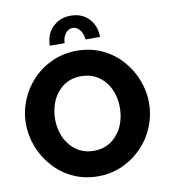

<svg xmlns="http://www.w3.org/2000/svg" viewBox="-97 -997 955 1085"><g transform="rotate(-10 380.0 -454.5)"><path d="M442 -768H525Q525 -832 485 -874Q446 -915 381 -915Q319 -915 278 -874Q237 -833 237 -768H322Q322 -800 339.5 -822.5Q357 -845 381 -845Q404 -845 421.5 -823.5Q439 -802 442 -768ZM633 -104Q681 -154 707 -219Q733 -284 733 -353Q733 -420 708 -485Q683 -550 637 -601Q590 -654 524.5 -684Q459 -714 382 -714Q307 -714 242 -685.5Q177 -657 128 -606Q80 -556 53.5 -491Q27 -426 27 -356Q27 -287 52.5 -222.5Q78 -158 124 -107Q171 -54 236.5 -24Q302 6 379 6Q454 6 519 -23.5Q584 -53 633 -104ZM241 -501Q293 -568 380 -568Q465 -568 518 -504Q542 -474 554 -436Q566 -398 566 -356Q566 -315 554.5 -276.5Q543 -238 520 -209Q468 -140 380 -140Q336 -140 301 -157.5Q266 -175 242 -206Q218 -236 206 -274Q194 -312 194 -354Q194 -395 206 -433.5Q218 -472 241 -501Z"/></g></svg>

Font: RT Raleway ExtraBold
Style: Regular
Weight: 400
Designer: Matt McInerney, Pablo Impallari, Rodrigo Fuenzalida — Edited by Milan Moffatt in April 2016
Foundry: Matt McInerney, Pablo Impallari, Rodrigo Fuenzalida — Edited by Milan Moffatt in April 2016
Version: Version 3.001